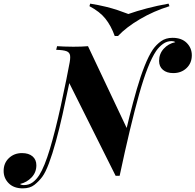

<svg xmlns="http://www.w3.org/2000/svg" viewBox="-102 -962 1075 1056"><path d="M534 5 273 -517Q273 -517 274 -530Q275 -543 275.5 -559.5Q276 -576 277 -589Q278 -602 278 -602Q286 -639 283.5 -656.5Q281 -674 263.5 -680.5Q246 -687 207 -688L212 -708Q228 -707 251.5 -706Q275 -705 301 -705Q348 -705 382 -708L600 -247Q600 -247 597 -228.5Q594 -210 588.5 -182Q583 -154 578 -121Q573 -88 567.5 -59.5Q562 -31 559 -13Q556 5 556 5ZM842 -736Q816 -736 794.5 -720.5Q773 -705 757 -682Q711 -614 663 -443Q615 -272 556 5L542 -23Q557 -90 574 -167.5Q591 -245 610.5 -323Q630 -401 650.5 -472Q671 -543 693.5 -599.5Q716 -656 739 -690Q758 -717 784 -735.5Q810 -754 847 -754Q897 -754 925 -726Q953 -698 953 -658Q953 -615 924 -587.5Q895 -560 851 -560Q815 -560 794 -578Q773 -596 773 -627Q773 -666 798.5 -694Q824 -722 862 -730Q859 -733 853.5 -734.5Q848 -736 842 -736ZM29 56Q57 56 77.5 41Q98 26 114 1Q143 -45 172.5 -143Q202 -241 232.5 -380Q263 -519 294 -685L311 -664Q295 -582 277.5 -497.5Q260 -413 242 -332.5Q224 -252 205 -183Q186 -114 167 -63.5Q148 -13 130 11Q112 35 87.5 54.5Q63 74 23 74Q-26 74 -54 46Q-82 18 -82 -22Q-82 -65 -53 -92.5Q-24 -120 19 -120Q56 -120 77 -102Q98 -84 98 -53Q98 -14 72 13.5Q46 41 8 50Q12 53 17 54.5Q22 56 29 56ZM604 -885Q649 -901 706 -916Q763 -931 825 -942L830 -928Q743 -901 667.5 -856.5Q592 -812 547 -764H529Q509 -820 478 -859Q447 -898 390 -928L394 -942Q443 -934 479.5 -925Q516 -916 546 -906Q576 -896 604 -885Z"/></svg>

Font: Playfair Display ExtraBold
Style: Italic
Weight: 800
Italic angle: -14°
Designer: Claus Eggers Sørensen
Foundry: Claus Eggers Sørensen
Version: Version 1.203